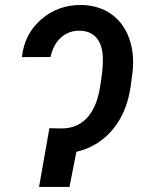

<svg xmlns="http://www.w3.org/2000/svg" viewBox="-20 -741 563 761"><path d="M497.6 -396.5Q482.4 -293.9 426 -226.8Q369.6 -159.7 282.7 -139.2L255.4 0H134.8L175.8 -232.9L224.1 -231.9Q283.7 -231.9 322.3 -271Q360.8 -310.1 374.8 -386.5Q388.7 -462.9 387.7 -510.3Q386.7 -560.5 364 -589.1Q341.3 -617.7 298.3 -619.1Q254.9 -621.1 223.1 -593.5Q191.4 -565.9 180.2 -515.1L66.9 -514.6Q76.7 -606.9 144.3 -665Q211.9 -723.1 304.7 -721.2Q373 -719.2 421.4 -684.8Q469.7 -650.4 491.7 -589.6Q513.7 -528.8 505.4 -455.1Z"/></svg>

Font: Roboto Medium
Style: Italic
Weight: 500
Italic angle: -12°
Designer: Google
Version: Version 2.134; 2016